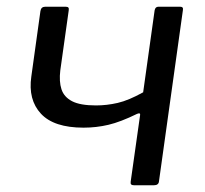

<svg xmlns="http://www.w3.org/2000/svg" viewBox="-20 -550 610 570"><path d="M378 0Q372 0 369.5 -2.5Q367 -5 368 -11L396 -209Q397 -216 387 -212Q338 -188 302 -179.5Q266 -171 228 -171Q140 -171 101.5 -212.5Q63 -254 73 -323L100 -517Q102 -530 114 -530H175Q181 -530 183 -527.5Q185 -525 184 -519L159 -341Q155 -308 162.5 -285Q170 -262 194 -249.5Q218 -237 265 -237Q297 -237 329.5 -244.5Q362 -252 405 -276L439 -519Q441 -530 450 -530H515Q525 -530 523 -520L452 -12Q451 0 437 0Z"/></svg>

Font: Libre Franklin
Style: Italic
Weight: 400
Italic angle: -8°
Designer: Pablo Impallari, Rodrigo Fuenzalida, Nhung Nguyen
Foundry: Impallari Type
Version: Version 3.000